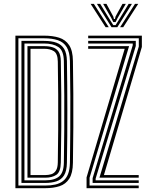

<svg xmlns="http://www.w3.org/2000/svg" viewBox="-20 -987 782 1007"><path d="M60.8 0V-800H211.2Q256.2 -800 289.9 -789.4Q323.5 -778.8 342.6 -750.1Q361.8 -721.5 362.5 -667Q364 -582 364.5 -496.1Q365 -410.2 364.6 -320.4Q364.2 -230.5 362.5 -133.2Q361.8 -78.8 343.4 -50Q325 -21.2 292.6 -10.6Q260.2 0 217 0ZM76.5 -13.8H217Q246 -13.8 269.6 -19Q293.2 -24.2 310.4 -37.4Q327.5 -50.5 336.8 -73.9Q346 -97.2 346.8 -133.5Q348 -212 348.6 -299.9Q349.2 -387.8 348.9 -480.8Q348.5 -573.8 346.8 -666.8Q345.8 -713.8 329.8 -739.8Q313.8 -765.8 283.8 -776Q253.8 -786.2 211.2 -786.2H76.5ZM92.5 -27.5V-772.5H211.2Q250 -772.5 276.2 -763Q302.5 -753.5 316.4 -730.6Q330.2 -707.8 331 -666.8Q332 -602.2 332.6 -537.6Q333.2 -473 333.2 -407.1Q333.2 -341.2 332.8 -273.1Q332.2 -205 331 -133.5Q330.2 -90 315.8 -67.1Q301.2 -44.2 275.9 -35.9Q250.5 -27.5 217 -27.5ZM108.2 -41.2H217Q266.5 -41.2 290.4 -62Q314.2 -82.8 315 -134Q316.5 -220.5 317 -308.2Q317.5 -396 317.1 -485.5Q316.8 -575 315 -666.5Q314 -722 286.1 -740.4Q258.2 -758.8 211.2 -758.8H108.2ZM124 -55V-745H211.2Q236.8 -745 256.4 -738.9Q276 -732.8 287.2 -715.9Q298.5 -699 299 -666Q300.8 -575.2 301.4 -491.8Q302 -408.2 301.5 -321.5Q301 -234.8 299 -134.2Q298 -85 275.4 -70Q252.8 -55 217 -55ZM140 -68.8H217Q234 -68.8 248.9 -73.2Q263.8 -77.8 273.2 -92.1Q282.8 -106.5 283.2 -136Q284.8 -217 285.2 -307.6Q285.8 -398.2 285.2 -489.6Q284.8 -581 283.2 -664Q282.5 -705.8 262.6 -718.5Q242.8 -731.2 211.2 -731.2H140ZM501.5 -55 708 -743.2V-786.2H442.5V-800H724V-740.8L525 -68.8H707.5V-55ZM434 0V-56.5L634 -731.2H442.5V-745H657L449.8 -54.8V-13.8H707.5V0ZM465.8 -27.5V-52.5L676.2 -749.8V-758.8H442.5V-772.5H692.2V-746L481.5 -50V-41.2H707.5V-27.5ZM455.2 -966.8H472.2L550.5 -844.2H534ZM488.2 -966.8H505.5L558.8 -879.5L574.2 -855.2H586.2L601.5 -879.5L654.8 -966.8H672L595.2 -844.2H565ZM521 -966.8H538.2L574.2 -900.2L577.5 -887.5H583L586 -900.2L622.5 -966.8H639.8L596.2 -891.5L586.2 -871.2H574.2L564.2 -891.5ZM688 -966.8H705L626.2 -844.2H609.8Z"/></svg>

Font: Big Shoulders Inline Text Thin
Style: Regular
Weight: 400
Version: Version 2.002